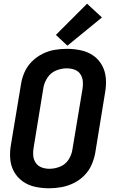

<svg xmlns="http://www.w3.org/2000/svg" viewBox="-20 -1006 616 1034"><path d="M244 8Q277 8 310.5 2Q344 -4 376 -19.5Q408 -35 433.5 -60.5Q459 -86 473 -118Q487 -150 493 -183L546 -508Q553 -547 550 -584.5Q547 -622 529.5 -654Q512 -686 482.5 -706.5Q453 -727 416 -735Q379 -743 341 -743Q308 -743 274.5 -737.5Q241 -732 209 -716Q177 -700 151.5 -674.5Q126 -649 112 -617Q98 -585 93 -552L39 -227Q32 -189 35 -151Q38 -113 55.5 -81.5Q73 -50 102.5 -29Q132 -8 169 0Q206 8 244 8ZM246 -97Q224 -97 204 -104.5Q184 -112 172.5 -129Q161 -146 159 -167Q157 -188 161 -210L214 -535Q219 -563 236.5 -589Q254 -615 282.5 -626.5Q311 -638 339 -638Q361 -638 381 -631Q401 -624 412.5 -607Q424 -590 426 -568.5Q428 -547 424 -525L370 -201Q366 -172 349 -146Q332 -120 303.5 -108.5Q275 -97 246 -97ZM343 -760 529 -912 449 -986 281 -818Z"/></svg>

Font: Iosevka Sparkle
Style: Bold Italic
Weight: 700
Italic angle: -9°
Designer: Belleve Invis
Foundry: Belleve Invis
Version: Version 4.5.0; ttfautohint (v1.8.3)